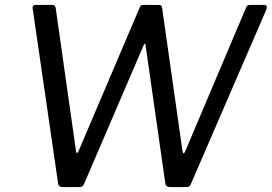

<svg xmlns="http://www.w3.org/2000/svg" viewBox="-20 -762 1107 782"><path d="M1055.4 -742Q1064.6 -742 1066.1 -737.2Q1067.6 -732.4 1064.5 -722.4L757.6 -12.8Q754.2 -4.8 750.1 -2.4Q746 0 736.1 0H674.9Q665.7 0 660.2 -3.3Q654.8 -6.6 653.5 -13.8L572.6 -579.4Q571.6 -584 569.9 -583.9Q568.2 -583.7 565.7 -579.4L322.4 -12.8Q318.6 -4.8 314.5 -2.4Q310.4 0 300.2 0H237.1Q218.5 0 216.7 -14.6L113.2 -725.8Q111.6 -734.1 114.7 -738.1Q117.8 -742 126.7 -742H190.8Q199.5 -742 202.7 -738.5Q206 -735 207 -728.3L289.3 -148.2Q291.3 -138.9 293.9 -138.8Q296.5 -138.6 300.5 -147.9L549.7 -733.2Q552.2 -738.9 555.3 -740.4Q558.4 -742 567.9 -742H625.7Q634.4 -742 637 -738.6Q639.5 -735.2 640.5 -728.3L723.6 -144.5Q725.3 -137.1 728.2 -137.4Q731.2 -137.8 734.9 -147.3L983.2 -733.2Q985.8 -738.9 989.5 -740.4Q993.1 -742 1000.4 -742H1055.4Z"/></svg>

Font: Libre Franklin Thin
Style: Italic
Weight: 100
Italic angle: -8°
Designer: Pablo Impallari, Rodrigo Fuenzalida, Nhung Nguyen
Foundry: Impallari Type
Version: Version 3.000